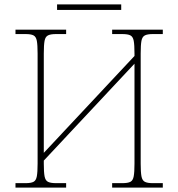

<svg xmlns="http://www.w3.org/2000/svg" viewBox="-20 -848 806 868"><path d="M50 0V-20H96Q120 -20 131.5 -26Q143 -32 146.5 -51Q150 -70 150 -108V-606Q150 -645 146.5 -663.5Q143 -682 131.5 -688Q120 -694 96 -694H50V-714H279V-694H233Q209 -694 197 -688Q185 -682 181.5 -663.5Q178 -645 178 -606V-157L588 -595V-606Q588 -645 584.5 -663.5Q581 -682 569.5 -688Q558 -694 533 -694H487V-714H716V-694H670Q647 -694 635 -688Q623 -682 619.5 -663.5Q616 -645 616 -606V-108Q616 -70 619.5 -51Q623 -32 635 -26Q647 -20 670 -20H716V0H487V-20H533Q558 -20 569.5 -26Q581 -32 584.5 -51Q588 -70 588 -108V-560L178 -122V-108Q178 -70 181.5 -51Q185 -32 197 -26Q209 -20 233 -20H279V0ZM238 -803V-828H528V-803Z"/></svg>

Font: Noto Serif Thin
Style: Regular
Weight: 100
Designer: Monotype Design Team
Foundry: Monotype Imaging Inc.
Version: Version 2.015